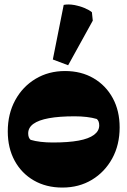

<svg xmlns="http://www.w3.org/2000/svg" viewBox="-20 -825 574 865"><path d="M261 20Q188 20 132.5 -12Q77 -44 46 -101Q15 -158 15 -233Q15 -312 48.5 -373.5Q82 -435 140.5 -470Q199 -505 273 -505Q346 -505 401.5 -472.5Q457 -440 488 -383Q519 -326 519 -251Q519 -172 485.5 -111Q452 -50 394 -15Q336 20 261 20ZM218 -183Q288 -183 334 -191.5Q380 -200 403.5 -217.5Q427 -235 427 -260Q427 -280 416 -289Q396 -295 370.5 -298Q345 -301 316 -301Q247 -301 200.5 -292.5Q154 -284 130.5 -267Q107 -250 107 -224Q107 -204 118 -195Q138 -189 163.5 -186Q189 -183 218 -183ZM287 -531 218 -557 267 -803Q289 -807 314 -802.5Q339 -798 360.5 -789Q382 -780 394 -770L398 -732Z"/></svg>

Font: Eczar ExtraBold
Style: Regular
Weight: 800
Designer: Vaibhav Singh
Foundry: Rosetta Type Foundry
Version: Version 2.000